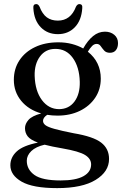

<svg xmlns="http://www.w3.org/2000/svg" viewBox="-20 -692 612 964"><path d="M350 -23Q448.5 -6.5 488 24Q527.5 54.5 527.5 106Q527.5 170 460.2 211.2Q393 252.5 267 252.5Q145 252.5 88.5 220Q32 187.5 32 138Q32 98 63.8 68.5Q95.5 39 170.5 24Q132.5 10 119 -7.5Q105.5 -25 105.5 -48.5Q105.5 -70 123 -90Q140.5 -110 187 -122.5Q123 -141 86.2 -186Q49.5 -231 49.5 -291Q49.5 -346.5 77.5 -389Q105.5 -431.5 155.8 -455.5Q206 -479.5 273 -479.5Q309.5 -479.5 341 -471.2Q372.5 -463 398 -448.5V-449Q420.5 -489 447.5 -511Q474.5 -533 507 -533Q535 -533 553.8 -517.2Q572.5 -501.5 572.5 -475.5Q572.5 -453.5 562 -440.2Q551.5 -427 532 -427Q513 -427 503 -438.2Q493 -449.5 485.5 -460.5Q478 -471.5 465.5 -471.5Q452.5 -471.5 442.5 -461.2Q432.5 -451 421 -432.5Q486 -380.5 486 -297.5Q486 -243 457.8 -201Q429.5 -159 380.5 -135.2Q331.5 -111.5 269 -111.5Q242 -111.5 217 -115.5Q196 -101.5 196 -85Q196 -73 208.2 -63.5Q220.5 -54 253.8 -44.8Q287 -35.5 350 -23ZM257.5 -446.5Q209 -446.5 180.8 -408.5Q152.5 -370.5 154 -311Q156.5 -235 190.5 -189.5Q224.5 -144 277 -144Q326 -144.5 354 -182.2Q382 -220 380.5 -281.5Q378.5 -355.5 345.5 -401.2Q312.5 -447 257.5 -446.5ZM114.5 115Q114.5 159 153 186.5Q191.5 214 284.5 214Q361 214 399.2 192.5Q437.5 171 437.5 133.5Q437.5 105 407.2 86.2Q377 67.5 293 53Q239.5 44 204 34.5Q160 44.5 137.2 66.5Q114.5 88.5 114.5 115ZM270.5 -588.5Q335 -588.5 361.5 -658.5Q368.5 -671.5 378.5 -671.5Q395.5 -671.5 393 -650.5Q389 -589.5 355.5 -555Q322 -520.5 270.5 -520.5Q218.5 -520.5 184.8 -555Q151 -589.5 147.5 -650.5Q145.5 -671.5 162 -671.5Q172 -671.5 178.5 -658.5Q192.5 -621.5 215 -605Q237.5 -588.5 270.5 -588.5Z"/></svg>

Font: Fraunces 9pt
Style: Regular
Weight: 400
Version: Version 1.000;[b76b70a41]